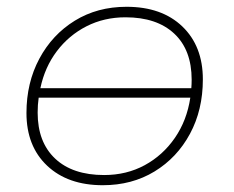

<svg xmlns="http://www.w3.org/2000/svg" viewBox="-20 -543 689 566"><path d="M283 3Q180 3 119 -54.5Q58 -112 58 -210Q58 -299 96 -370Q134 -441 200.5 -482Q267 -523 353 -523Q457 -523 517.5 -465Q578 -407 578 -309Q578 -219 540 -148.5Q502 -78 435.5 -37.5Q369 3 283 3ZM287 -27Q353 -27 406.5 -56Q460 -85 495.5 -136.5Q531 -188 541 -255H94Q91 -234 91 -211Q91 -124 142.5 -75.5Q194 -27 287 -27ZM99 -283H544Q545 -295 545 -308Q545 -396 493.5 -444Q442 -492 350 -492Q287 -492 235 -465.5Q183 -439 147.5 -392Q112 -345 99 -283Z"/></svg>

Font: Montserrat ExtraLight
Style: Italic
Weight: 200
Italic angle: -11.3°
Designer: Julieta Ulanovsky
Foundry: Julieta Ulanovsky
Version: Version 9.000; ttfautohint (v1.8.4.7-5d5b)